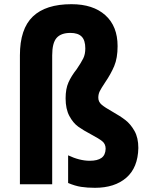

<svg xmlns="http://www.w3.org/2000/svg" viewBox="-20 -879 704 916"><path d="M305 -6V-138Q360 -112 408 -112Q445 -112 464 -125.5Q483 -139 484 -169Q484 -192 468 -205Q452 -218 416 -237Q378 -257 353.5 -274.5Q329 -292 311 -325.5Q293 -359 293 -410Q293 -455 306.5 -485.5Q320 -516 346 -549Q367 -580 377 -600Q387 -620 387 -648Q387 -687 369.5 -704.5Q352 -722 316 -722Q271 -722 250 -698Q229 -674 229 -615V0H75V-615Q75 -741 136.5 -800Q198 -859 321 -859Q424 -859 482.5 -806.5Q541 -754 541 -659Q541 -602 525 -564Q509 -526 481 -485Q463 -458 456 -444Q449 -430 449 -413Q449 -393 465 -379.5Q481 -366 515 -347Q554 -325 578.5 -306Q603 -287 621.5 -254.5Q640 -222 640 -173Q638 -79 582.5 -31Q527 17 433 17Q396 17 367 12.5Q338 8 305 -6Z"/></svg>

Font: Biryani ExtraBold
Style: Regular
Weight: 800
Designer: Dan Reynolds and Mathieu Reguer
Foundry: Dan Reynolds and Mathieu Reguer
Version: Version 1.004; ttfautohint (v1.1) -l 5 -r 5 -G 72 -x 0 -D la